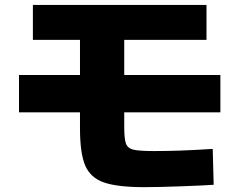

<svg xmlns="http://www.w3.org/2000/svg" viewBox="-20 -732 978 784"><path d="M306.6 -209V-273.4H57.6V-425.8H306.6V-569.3H114.3V-711.9H823.2V-569.3H487.3V-425.8H879.9V-273.4H487.3V-213.9Q487.3 -164.6 494.4 -145.5Q501.5 -126.5 524.9 -120.8Q548.3 -115.2 609.4 -115.2Q664.6 -115.2 718 -117.2Q771.5 -119.1 848.6 -124L852.5 22.5Q811.5 25.4 718.3 28.8Q625 32.2 570.3 32.2Q458.5 32.2 403.6 12.7Q348.6 -6.8 327.6 -56.9Q306.6 -106.9 306.6 -209Z"/></svg>

Font: Pretendard JP Black
Style: Regular
Weight: 900
Designer: Base glyphs from Inter by Rasmus Andersson; Hangeul glyphs from Noto Sans CJK(Source Han Sans) by Jang Soo-young and Kan
Foundry: Kil Hyung-jin
Version: Version 1.309